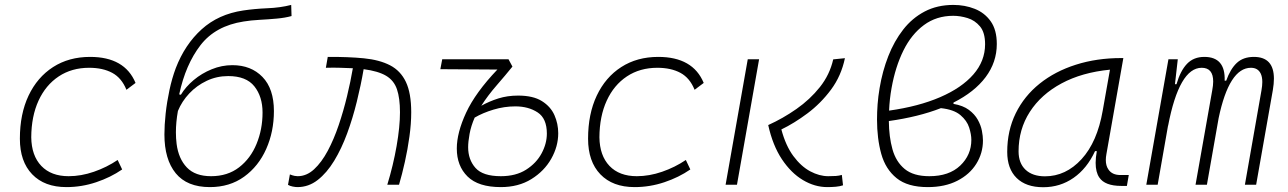

<svg xmlns="http://www.w3.org/2000/svg" viewBox="-20 -762 5313 792"><path d="M263.2 -35.2Q314.5 -35.2 367.4 -53.5Q420.4 -71.8 465.3 -102.1L483.9 -63Q436.5 -30.3 376.7 -10.3Q316.9 9.8 253.9 9.8Q163.6 9.8 112.8 -43Q62 -95.7 62 -189.9Q62 -292 97.9 -367.7Q133.8 -443.4 199 -485.4Q264.2 -527.3 351.6 -527.3Q494.6 -527.3 539.1 -419.9L501.5 -391.6Q481.9 -440.4 443.1 -461.4Q404.3 -482.4 347.7 -482.4Q275.9 -482.4 222.2 -446.8Q168.5 -411.1 138.9 -346.7Q109.4 -282.2 108.9 -195.8Q109.9 -120.1 150.4 -77.6Q190.9 -35.2 263.2 -35.2Z M845.7 9.8Q751.5 9.8 704.8 -47.4Q658.2 -104.5 658.2 -207.5Q658.2 -245.6 663.3 -293.5Q668.5 -341.3 679 -390.4Q689.5 -439.5 705.1 -481Q742.7 -578.6 811.8 -641.1Q880.9 -703.6 983.4 -718.8Q1028.8 -725.6 1082.5 -728Q1135.7 -730 1181.2 -741.7L1182.6 -695.8Q1156.7 -688.5 1121.8 -685.3Q1086.9 -682.1 1050.8 -680.2Q1014.6 -678.2 984.9 -673.3Q868.7 -655.3 807.1 -575.7Q745.6 -496.1 719.2 -372.6L726.1 -371.1Q746.1 -404.3 779.1 -431.9Q812 -459.5 853.3 -476.3Q894.5 -493.2 938.5 -493.2Q1015.6 -493.2 1062.7 -444.6Q1109.9 -396 1109.9 -303.7Q1109.9 -218.8 1078.1 -147.5Q1046.4 -76.2 987.1 -33.2Q927.7 9.8 845.7 9.8ZM850.6 -35.2Q918.9 -35.2 966.3 -71.8Q1013.7 -108.4 1038.3 -168.5Q1063 -228.5 1063 -297.9Q1063 -363.3 1029.3 -405.8Q995.6 -448.2 921.4 -448.2Q874 -448.2 832.8 -428.7Q791.5 -409.2 760.7 -376.5Q730 -343.8 713.9 -304.2Q705.6 -257.8 705.6 -216.3Q705.6 -191.4 708.5 -168.5Q716.3 -107.4 750.7 -71.3Q785.2 -35.2 850.6 -35.2Z M1577.6 0Q1602.1 -80.1 1616 -159.7Q1629.9 -239.3 1629.9 -298.8Q1629.9 -357.4 1617.4 -393.8Q1605 -430.2 1572.5 -449.5Q1540 -468.8 1480 -476.6Q1468.8 -411.1 1451.9 -342.8Q1435.1 -274.4 1411.9 -211.4Q1388.7 -148.4 1358.4 -98.6Q1328.1 -48.8 1290.5 -19.5Q1252.9 9.8 1207 9.8Q1199.2 9.8 1187.7 7.6Q1176.3 5.4 1168 0.5L1175.8 -42.5Q1188.5 -37.6 1195.8 -36.4Q1203.1 -35.2 1208 -35.2Q1244.6 -35.2 1275.6 -63.7Q1306.6 -92.3 1332 -139.9Q1357.4 -187.5 1377.2 -246.1Q1397 -304.7 1411.6 -365.5Q1426.3 -426.3 1435.5 -480.5Q1411.6 -481.9 1383.8 -482.4Q1370.1 -482.9 1355 -482.9Q1340.3 -482.9 1324.2 -482.4L1332 -527.3Q1417 -527.8 1481.2 -521.5Q1545.4 -515.1 1588.9 -492.7Q1632.3 -470.2 1654.3 -424.1Q1676.3 -377.9 1676.3 -298.8Q1676.3 -251.5 1668.9 -198.5Q1661.6 -145.5 1650.1 -94.2Q1638.7 -43 1626 0Z M2045.9 9.8Q1953.1 9.8 1908.7 -33.9Q1864.3 -77.6 1864.3 -149.4Q1864.3 -214.4 1902.8 -297.4Q1941.4 -380.4 2031.7 -475.1L1796.4 -476.6L1804.2 -517.6H2077.6L2093.8 -487.3Q2065.4 -452.1 2029.3 -410.6Q1992.7 -368.7 1965.3 -325.7Q1998.5 -344.2 2035.9 -356Q2073.2 -367.7 2117.2 -367.7Q2179.2 -367.7 2215.3 -345Q2251.5 -322.3 2267.1 -286.9Q2282.7 -251.5 2282.7 -212.4Q2282.7 -158.2 2253.9 -107.2Q2225.1 -56.2 2171.9 -23.2Q2118.7 9.8 2045.9 9.8ZM1938 -276.9Q1922.9 -242.2 1917 -209.7Q1911.1 -177.2 1911.1 -154.8Q1911.1 -103.5 1941.4 -69.3Q1971.7 -35.2 2045.9 -35.2Q2107.9 -35.2 2150.1 -62Q2192.4 -88.9 2214.1 -129.4Q2235.8 -169.9 2235.8 -210.9Q2235.8 -273.4 2197.8 -298.3Q2159.7 -323.2 2106 -323.2Q2060.1 -323.2 2015.6 -309.8Q1971.2 -296.4 1938 -276.9Z M2606.9 -35.2Q2658.2 -35.2 2711.2 -53.5Q2764.2 -71.8 2809.1 -102.1L2827.6 -63Q2780.3 -30.3 2720.5 -10.3Q2660.6 9.8 2597.7 9.8Q2507.3 9.8 2456.5 -43Q2405.8 -95.7 2405.8 -189.9Q2405.8 -292 2441.7 -367.7Q2477.5 -443.4 2542.7 -485.4Q2607.9 -527.3 2695.3 -527.3Q2838.4 -527.3 2882.8 -419.9L2845.2 -391.6Q2825.7 -440.4 2786.9 -461.4Q2748 -482.4 2691.4 -482.4Q2619.6 -482.4 2565.9 -446.8Q2512.2 -411.1 2482.7 -346.7Q2453.1 -282.2 2452.6 -195.8Q2453.6 -120.1 2494.1 -77.6Q2534.7 -35.2 2606.9 -35.2Z M3392.6 9.8Q3340.8 9.8 3292 -19.3Q3243.2 -48.3 3205.3 -105.2Q3167.5 -162.1 3148.9 -246.1Q3209.5 -273.4 3265.4 -312.5Q3321.3 -351.6 3362.1 -402.8Q3402.8 -454.1 3417 -517.1L3465.3 -522Q3450.2 -449.2 3408 -392.3Q3365.7 -335.4 3310.8 -294.4Q3255.9 -253.4 3203.1 -228Q3221.2 -160.6 3252.7 -118.2Q3284.2 -75.7 3322 -55.4Q3359.9 -35.2 3396.5 -35.2Q3414.1 -35.2 3428 -36.1Q3441.9 -37.1 3452.6 -40.5L3457.5 2.4Q3444.3 6.8 3427.7 8.3Q3411.1 9.8 3392.6 9.8ZM2973.1 0 3064.5 -517.6H3111.3L3020 0Z M3913.1 -338.9V-333.5Q3952.6 -326.7 3976.6 -308.8Q4000.5 -291 4013.2 -268.3Q4025.9 -245.6 4030.3 -222.9Q4034.7 -200.2 4034.7 -182.6Q4034.7 -130.4 4007.3 -86.4Q3980 -42.5 3929 -16.4Q3877.9 9.8 3807.1 9.8Q3724.1 9.8 3678.5 -27.1Q3632.8 -64 3615.2 -127.2Q3597.7 -190.4 3597.7 -269Q3597.7 -299.8 3600.1 -332Q3602.5 -364.3 3608.4 -398.9Q3620.1 -468.8 3644.3 -530.5Q3668.5 -592.3 3705.6 -639.9Q3742.7 -687.5 3794.4 -714.6Q3846.2 -741.7 3912.6 -741.7Q3960 -741.7 4000.7 -725.6Q4041.5 -709.5 4066.7 -674.1Q4091.8 -638.7 4091.8 -580.6Q4091.8 -505.4 4045.7 -443.8Q3999.5 -382.3 3913.1 -338.9ZM3647.5 -305.7Q3769 -322.8 3857.9 -361.1Q3946.8 -399.4 3995.1 -454.8Q4043.5 -510.3 4043.5 -579.6Q4043.5 -627.9 4022.5 -653.1Q4001.5 -678.2 3971.2 -687.5Q3940.9 -696.8 3912.1 -696.8Q3842.8 -696.8 3791.3 -658.7Q3739.7 -620.6 3706.5 -553.5Q3673.3 -486.3 3657.7 -398.9Q3649.4 -353 3647.5 -305.7ZM3861.3 -315.9Q3768.6 -279.8 3646.5 -262.7Q3647 -197.8 3661.4 -146.2Q3675.8 -94.7 3711.9 -64.9Q3748 -35.2 3813.5 -35.2Q3895 -35.2 3940.9 -78.9Q3986.8 -122.6 3986.8 -185.1Q3986.8 -207.5 3977.8 -235.8Q3968.8 -264.2 3941.9 -287.1Q3915 -310.1 3861.3 -315.9Z M4283.2 10.3Q4212.4 10.3 4173.6 -27.8Q4134.8 -65.9 4134.8 -135.3Q4134.8 -223.1 4169.9 -294.7Q4205.1 -366.2 4268.6 -417Q4332 -467.8 4418 -495.1Q4503.9 -522.5 4605 -522.5H4613.8L4543.9 -126Q4541.5 -113.3 4541.5 -102.1Q4541.5 -78.1 4552.2 -63Q4567.4 -40 4602.1 -40H4636.2L4628.4 4.9H4605.5Q4537.6 4.9 4514.6 -29.8Q4499.5 -51.8 4499.5 -90.3Q4499.5 -111.8 4504.4 -138.7H4497.1Q4463.9 -66.9 4408.4 -28.3Q4353 10.3 4283.2 10.3ZM4290.5 -34.7Q4376.5 -34.7 4441.4 -105.5Q4506.3 -176.3 4528.8 -306.2L4558.6 -474.6Q4443.4 -463.4 4358.9 -418Q4274.4 -372.6 4228 -300.5Q4181.6 -228.5 4181.6 -137.7Q4181.6 -88.9 4210.4 -61.8Q4239.3 -34.7 4290.5 -34.7Z M4838.4 -517.6 4826.7 -414.6H4833Q4849.1 -470.2 4876.5 -498.8Q4903.8 -527.3 4947.8 -527.3Q5035.2 -527.3 5031.7 -429.2H5038.1Q5055.2 -477.5 5081.8 -502.4Q5108.4 -527.3 5152.3 -527.3Q5234.9 -527.3 5234.9 -437.5Q5234.9 -416.5 5230.5 -390.6L5161.6 0H5115.2L5183.6 -389.6Q5187 -408.7 5187 -423.8Q5187 -445.3 5180.2 -459Q5168.5 -482.4 5140.1 -482.4Q5050.3 -482.4 5006.8 -274.4L4958.5 0H4911.6L4980.5 -389.6Q4984.4 -410.2 4984.4 -425.8Q4984.4 -482.4 4937 -482.4Q4844.2 -482.4 4798.3 -242.7V-244.6L4755.4 0H4708.5L4799.8 -517.6Z"/></svg>

Font: CaskaydiaCove NF ExtraLight
Style: Italic
Weight: 200
Italic angle: -10°
Designer: Aaron Bell
Foundry: Saja Typeworks
Version: Version 2111.001; VTT 6.35;Nerd Fonts 3.2.1